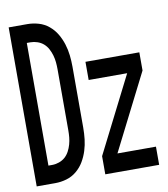

<svg xmlns="http://www.w3.org/2000/svg" viewBox="-82 -805 765 874"><g transform="rotate(-10 300.0 -367.5)"><path d="M103 0H17V-735H103Q129 -735 155 -727.5Q181 -720 202 -702.5Q223 -685 236.5 -662Q250 -639 258 -613.5Q266 -588 269 -561.5Q272 -535 272 -508V-227Q272 -200 269 -173.5Q266 -147 258 -121.5Q250 -96 236.5 -73Q223 -50 202 -32.5Q181 -15 155 -7.5Q129 0 103 0ZM86 -84H103Q119 -84 135 -89.5Q151 -95 163 -105.5Q175 -116 183 -131Q191 -146 195.5 -162Q200 -178 201.5 -194Q203 -210 203 -227V-508Q203 -525 201.5 -541Q200 -557 195.5 -573Q191 -589 183 -604Q175 -619 163 -629.5Q151 -640 135 -645.5Q119 -651 103 -651H86ZM334 0V-84L512 -436H334V-520H583V-436L405 -84H583V0Z"/></g></svg>

Font: Iosevka Medium Extended
Style: Regular
Weight: 500
Width: 7
Monospace: yes
Designer: Belleve Invis
Foundry: Belleve Invis
Version: Version 32.5.0; ttfautohint (v1.8.4)